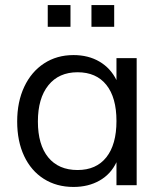

<svg xmlns="http://www.w3.org/2000/svg" viewBox="-20 -733 640 760"><path d="M521 -503V0H441V-91Q419 -44 374.5 -18.5Q330 7 271 7Q204 7 153.5 -25Q103 -57 75.5 -115.5Q48 -174 48 -252Q48 -330 76 -389.5Q104 -449 154.5 -482Q205 -515 271 -515Q330 -515 374 -489Q418 -463 441 -416V-503ZM441 -254Q441 -347 401 -397Q361 -447 287 -447Q213 -447 171.5 -395.5Q130 -344 130 -252Q130 -160 171 -110Q212 -60 287 -60Q361 -60 401 -110.5Q441 -161 441 -254ZM169 -713H259V-627H169ZM342 -713H432V-627H342Z"/></svg>

Font: Muli-Regular
Style: Regular
Weight: 400
Version: Version 2.000